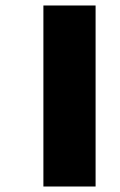

<svg xmlns="http://www.w3.org/2000/svg" viewBox="-20 -696 436 699"><path d="M138 -17H328V-676H138Z"/></svg>

Font: Noto Sans Malayalam UI Black
Style: Regular
Weight: 900
Designer: Jelle Bosma - Monotype Design Team
Foundry: Monotype Imaging Inc.
Version: Version 2.104